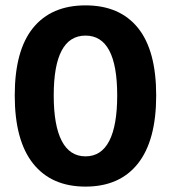

<svg xmlns="http://www.w3.org/2000/svg" viewBox="-20 -689 640 719"><path d="M564.9 -331.5Q564.9 -163.1 496.6 -76.7Q428.2 9.8 300.3 9.8Q172.4 9.8 103.8 -76.7Q35.2 -163.1 35.2 -331.5Q35.2 -500 103.8 -584.5Q172.4 -668.9 300.3 -668.9Q428.2 -668.9 496.6 -584.5Q564.9 -500 564.9 -331.5ZM418.9 -331.5Q418.9 -555.7 300.3 -555.7Q181.2 -555.7 181.2 -331.5Q181.2 -219.2 211.2 -161.4Q241.2 -103.5 300.3 -103.5Q359.4 -103.5 389.2 -161.4Q418.9 -219.2 418.9 -331.5Z"/></svg>

Font: Cousine
Style: Bold
Weight: 700
Monospace: yes
Designer: Steve Matteson
Foundry: Ascender Corporation
Version: Version 1.20